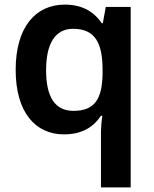

<svg xmlns="http://www.w3.org/2000/svg" viewBox="-20 -573 667 833"><path d="M418 11V240H547V-543H439L426 -472H422C391 -517 343 -553 261 -553C135 -553 48 -456 48 -270C48 -86 133 10 258 10C340 10 389 -26 418 -71H424C420 -46 418 -15 418 11ZM299 -92C218 -92 180 -153 180 -268C180 -382 218 -448 297 -448C394 -448 425 -385 425 -269V-251C423 -144 391 -92 299 -92Z"/></svg>

Font: Noto Kufi Arabic SemiBold
Style: Regular
Weight: 600
Designer: Monotype Design Team, David Williams, Khaled Hosny
Foundry: Google LLC
Version: Version 2.109